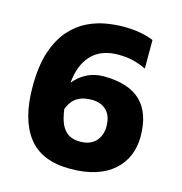

<svg xmlns="http://www.w3.org/2000/svg" viewBox="-103 -774 832 879"><g transform="rotate(15 312.5 -334.0)"><path d="M306 12Q171 12 107.5 -70.5Q44 -153 44 -308Q44 -408 67 -475Q90 -542 127 -583Q164 -624 208 -645Q252 -666 296 -673Q340 -680 374 -680Q424 -680 460.5 -672.5Q497 -665 519 -655V-520Q489 -534 458 -542Q427 -550 386 -550Q352 -550 324 -541.5Q296 -533 274.5 -516Q253 -499 237.5 -473Q222 -447 214 -413Q206 -379 206 -337Q206 -268 214 -225Q222 -182 237.5 -159.5Q253 -137 273 -128.5Q293 -120 318 -120Q346 -120 365 -128.5Q384 -137 395.5 -151Q407 -165 412.5 -182Q418 -199 418 -217Q418 -268 392 -293.5Q366 -319 322 -319Q288 -319 264 -308Q240 -297 225.5 -275Q211 -253 203 -221L167 -289Q172 -309 184.5 -334Q197 -359 219 -382.5Q241 -406 273.5 -421.5Q306 -437 350 -437Q467 -436 524 -380Q581 -324 581 -213Q581 -165 564 -124Q547 -83 512.5 -52Q478 -21 426.5 -4.5Q375 12 306 12Z"/></g></svg>

Font: Maven Pro
Style: Bold
Weight: 700
Designer: Joe Prince
Foundry: Joe Prince
Version: Version 2.103